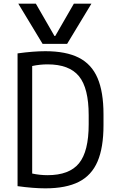

<svg xmlns="http://www.w3.org/2000/svg" viewBox="-20 -1020 640 1050"><path d="M228 10Q163 10 76 -2V-728Q163 -740 228 -740Q341 -740 411 -704.5Q481 -669 513.5 -593Q546 -517 546 -395V-335Q546 -213 513.5 -137Q481 -61 411 -25.5Q341 10 228 10ZM156 -71Q198 -62 240 -62Q359 -62 412 -127Q465 -192 465 -340V-390Q465 -538 412 -603Q359 -668 240 -668Q198 -668 156 -659ZM80 -1000 213 -780H347L480 -1000H384L282 -823H278L176 -1000Z"/></svg>

Font: M PLUS Code Latin 60
Style: Regular
Weight: 400
Width: 7
Monospace: yes
Designer: Coji Morishita
Foundry: UNDERFOREST DESIGN
Version: Version 1.005; ttfautohint (v1.8.3)